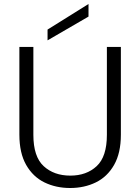

<svg xmlns="http://www.w3.org/2000/svg" viewBox="-20 -934 701 961"><path d="M77 -699H147V-259Q147 -150 198.5 -102.5Q250 -55 332 -55Q413 -55 464 -102.5Q515 -150 515 -259V-699H585V-260Q585 -168 551 -108.5Q517 -49 459.5 -21Q402 7 331 7Q260 7 202.5 -21Q145 -49 111 -108.5Q77 -168 77 -260ZM423 -914V-851L218 -732V-786Z"/></svg>

Font: Poppins Light
Style: Regular
Weight: 300
Designer: Ninad Kale (Devanagari), Jonny Pinhorn (Latin)
Version: Version 5.002